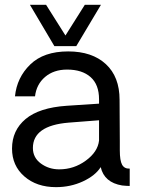

<svg xmlns="http://www.w3.org/2000/svg" viewBox="-20 -770 582 795"><path d="M205.1 -579.1 104 -750H170.9L251 -623L331.1 -750H397.9L295.9 -579.1ZM211.9 4.9Q131.8 4.9 80.8 -39.6Q29.8 -84 29.8 -154.8Q29.8 -230 85.9 -277.1Q142.1 -324.2 255.9 -332L390.1 -340.8V-358.9Q390.1 -419.9 355 -450.9Q319.8 -481.9 257.8 -481.9Q202.6 -481.9 166.7 -451.4Q130.9 -420.9 125 -371.1H42Q49.8 -449.2 105.5 -503.2Q161.1 -557.1 262.2 -557.1Q361.3 -557.1 418.2 -504.6Q475.1 -452.1 475.1 -356.9Q475.1 -316.9 475.6 -268.1Q476.1 -219.2 476.1 -185.1Q476.1 -150.9 476.1 -147Q476.1 -105 485.6 -87.9Q495.1 -70.8 517.1 -71.8V0Q505.9 0 485.8 -2Q411.6 -14.2 397 -78.1Q375 -43 323.5 -19Q272 4.9 211.9 4.9ZM225.1 -68.8Q286.1 -68.8 335.4 -105Q384.8 -141.1 390.1 -188V-272L264.2 -262.2Q116.2 -250 116.2 -157.2Q116.2 -117.2 149.2 -93Q182.1 -68.8 225.1 -68.8Z"/></svg>

Font: ø
Style: ø
Weight: 400
Designer: Samuel Oakes
Foundry: Samuel Oakes
Version: Version 1.000;PS 001.000;hotconv 1.0.88;makeotf.lib2.5.64775